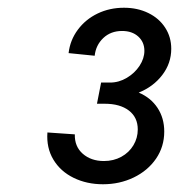

<svg xmlns="http://www.w3.org/2000/svg" viewBox="-20 -915 462 496"><path d="M102.5 -572.8 173.3 -567.9Q172.4 -536.6 193.8 -517.8Q215.3 -499 248.5 -499Q273.4 -499 293.5 -510Q313.5 -521 324.7 -539.8Q335.9 -558.6 335.9 -580.6Q335.9 -611.8 313 -629.4Q290 -647 250.5 -647H230.5L241.2 -701.7H264.2Q287.1 -701.7 307.6 -713.9Q328.1 -726.1 340.6 -745.1Q353 -764.2 353 -783.7Q353 -806.2 337.2 -820.6Q321.3 -835 295.4 -835Q266.1 -835 246.8 -816.7Q227.5 -798.3 224.6 -771L157.2 -777.8Q161.1 -811.5 181.2 -838.4Q201.2 -865.2 232.2 -880.1Q263.2 -895 300.3 -895Q335.4 -895 363.3 -881.3Q391.1 -867.7 406.7 -843.5Q422.4 -819.3 422.4 -789.1Q422.4 -751.5 399.2 -721.2Q376 -690.9 338.4 -675.8Q369.6 -662.6 387 -636.2Q404.3 -609.9 404.3 -575.2Q404.3 -536.1 383.1 -505.1Q361.8 -474.1 325.4 -456.5Q289.1 -439 246.1 -439Q204.1 -439 170.2 -455.6Q136.2 -472.2 117.9 -502.7Q99.6 -533.2 102.5 -572.8Z"/></svg>

Font: Reddit Sans Chocolate
Style: Italic
Weight: 400
Italic angle: -11.25°
Designer: Stephen Hutchings
Version: Version 1.013